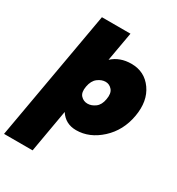

<svg xmlns="http://www.w3.org/2000/svg" viewBox="-278 -881 1189 1293"><g transform="rotate(30 316.5 -235.0)"><path d="M313 -514Q372 -568 461 -568Q564 -568 622.5 -485.5Q681 -403 659 -278Q637 -153 550 -73.5Q463 6 360 6Q277 6 233 -62L175 270H-47L131 -740H353ZM434 -278Q443 -327 422 -351.5Q401 -376 371 -376Q340 -376 310.5 -353.5Q281 -331 272 -282Q263 -233 284.5 -210Q306 -187 337 -187Q368 -187 397 -208.5Q426 -230 434 -278Z"/></g></svg>

Font: Poppins Black
Style: Italic
Weight: 900
Italic angle: -10°
Designer: Ninad Kale (Devanagari), Jonny Pinhorn (Latin)
Foundry: Indian Type Foundry
Version: Version 3.200;PS 1.000;hotconv 16.6.54;makeotf.lib2.5.65590